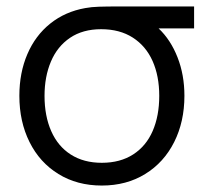

<svg xmlns="http://www.w3.org/2000/svg" viewBox="-20 -560 645 595"><path d="M581.5 -540V-472H471.5Q509 -436.5 530.2 -382.2Q551.5 -328 551.5 -263Q551.5 -183 519.8 -119.8Q488 -56.5 430 -20.8Q372 15 295.5 15Q219 15 161 -20.8Q103 -56.5 71.5 -119.8Q40 -183 40 -263Q40 -334.5 64.8 -392.2Q89.5 -450 135.8 -487Q182 -524 244.5 -535Q263 -538.5 286.8 -539.2Q310.5 -540 349 -540ZM473.5 -263Q473.5 -324.5 452.8 -371Q432 -417.5 391.5 -443.5Q351 -469.5 293.5 -469.5Q236.5 -469.5 197 -442.8Q157.5 -416 137.8 -369.2Q118 -322.5 118 -263Q118 -200.5 138.8 -153.5Q159.5 -106.5 199.5 -81Q239.5 -55.5 295.5 -55.5Q352.5 -55.5 392.8 -81.5Q433 -107.5 453.2 -154.2Q473.5 -201 473.5 -263Z"/></svg>

Font: CCSD_manrope
Style: Regular
Weight: 400
Designer: Mikhail Sharanda
Foundry: Mikhail Sharanda
Version: Version 4.503